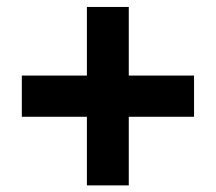

<svg xmlns="http://www.w3.org/2000/svg" viewBox="-20 -607 633 563"><path d="M234.8 -63.4H357.6V-264.6H549V-385.4H357.6V-586.6H234.8V-385.4H44V-264.6H234.8Z"/></svg>

Font: Fixel Variable
Style: Regular
Weight: 100
Width: 3
Designer: AlfaBravo + MacPaw
Foundry: Kyrylo Tkachov, Marchela Mozhyna, Serhii Makarenko, Maria Weinstein, Zakhar Kryvoshyya
Version: Version 1.211